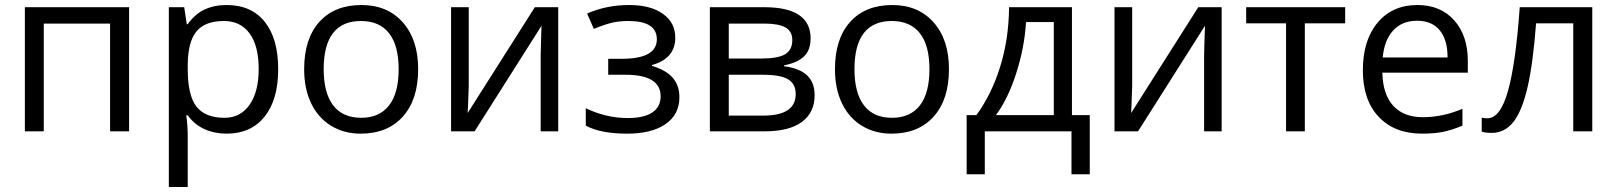

<svg xmlns="http://www.w3.org/2000/svg" viewBox="-20 -526 6478 769"><path d="M155.3 0H79.6V-497.1H497.1V0H420.9V-431.6H155.3Z M887.7 9.3Q839.4 9.3 799.1 -8.8Q758.8 -26.9 731.9 -64H726.1Q731.9 -20.5 731.9 18.6V223.1H656.2V-497.1H717.8L728 -429.2H731.9Q760.7 -469.7 799.3 -487.8Q837.9 -505.9 887.7 -505.9Q986.8 -505.9 1040.5 -438.5Q1094.2 -371.1 1094.2 -249Q1094.2 -126.5 1039.6 -58.6Q984.9 9.3 887.7 9.3ZM877 -441.9Q800.8 -441.9 766.6 -399.9Q732.4 -357.9 731.9 -265.6V-249Q731.9 -144 766.8 -99.1Q801.8 -54.2 878.9 -54.2Q942.9 -54.2 979.5 -106.2Q1016.1 -158.2 1016.1 -250Q1016.1 -342.8 979.5 -392.3Q942.9 -441.9 877 -441.9Z M1654.8 -249Q1654.8 -127.4 1593.5 -59.1Q1532.2 9.3 1424.3 9.3Q1357.9 9.3 1306.2 -22.2Q1254.4 -53.7 1226.3 -112.1Q1198.2 -170.4 1198.2 -249Q1198.2 -370.6 1259 -438.2Q1319.8 -505.9 1427.7 -505.9Q1531.7 -505.9 1593.3 -436.5Q1654.8 -367.2 1654.8 -249ZM1276.4 -249Q1276.4 -153.8 1314.5 -104Q1352.5 -54.2 1426.3 -54.2Q1500 -54.2 1538.3 -103.8Q1576.7 -153.3 1576.7 -249Q1576.7 -343.8 1538.3 -392.8Q1500 -441.9 1425.3 -441.9Q1351.6 -441.9 1314 -393.6Q1276.4 -345.2 1276.4 -249Z M1857.4 -497.1V-181.6L1854.5 -99.1L1853 -73.2L2122.1 -497.1H2215.8V0H2145.5V-303.7L2147 -363.8L2148.9 -422.9L1880.9 0H1786.6V-497.1Z M2470.2 -290.5Q2610.8 -290.5 2610.8 -368.7Q2610.8 -441.9 2496.6 -441.9Q2461.9 -441.9 2433.3 -435.5Q2404.8 -429.2 2358.4 -410.2L2331.5 -471.7Q2408.7 -505.9 2500 -505.9Q2585.4 -505.9 2635 -470.7Q2684.6 -435.5 2684.6 -375Q2684.6 -291.5 2591.3 -265.6V-262.2Q2648.4 -245.1 2674.8 -214.1Q2701.2 -183.1 2701.2 -136.7Q2701.2 -67.4 2645.8 -29.1Q2590.3 9.3 2492.2 9.3Q2384.8 9.3 2326.2 -22.9V-92.3Q2409.2 -53.2 2494.1 -53.2Q2559.6 -53.2 2592.8 -75.7Q2626 -98.1 2626 -140.1Q2626 -226.6 2484.9 -226.6H2416V-290.5Z M3226.6 -372.1Q3226.6 -323.7 3198.7 -298.6Q3170.9 -273.4 3120.6 -264.6V-260.7Q3184.1 -252 3213.4 -223.4Q3242.7 -194.8 3242.7 -144.5Q3242.7 -75.2 3191.7 -37.6Q3140.6 0 3042.5 0H2823.2V-497.1H3041.5Q3226.6 -497.1 3226.6 -372.1ZM3167 -149.4Q3167 -189.9 3136.5 -208.3Q3106 -226.6 3035.2 -226.6H2898.9V-63H3037.1Q3167 -63 3167 -149.4ZM3153.3 -365.2Q3153.3 -401.4 3125.2 -416.5Q3097.2 -431.6 3040.5 -431.6H2898.9V-291.5H3026.4Q3096.2 -291.5 3124.8 -308.8Q3153.3 -326.2 3153.3 -365.2Z M3780.8 -249Q3780.8 -127.4 3719.5 -59.1Q3658.2 9.3 3550.3 9.3Q3483.9 9.3 3432.1 -22.2Q3380.4 -53.7 3352.3 -112.1Q3324.2 -170.4 3324.2 -249Q3324.2 -370.6 3385 -438.2Q3445.8 -505.9 3553.7 -505.9Q3657.7 -505.9 3719.2 -436.5Q3780.8 -367.2 3780.8 -249ZM3402.3 -249Q3402.3 -153.8 3440.4 -104Q3478.5 -54.2 3552.2 -54.2Q3626 -54.2 3664.3 -103.8Q3702.6 -153.3 3702.6 -249Q3702.6 -343.8 3664.3 -392.8Q3626 -441.9 3551.3 -441.9Q3477.5 -441.9 3439.9 -393.6Q3402.3 -345.2 3402.3 -249Z M4344.7 171.9H4271.5V0H3924.3V171.9H3851.6V-64.9H3890.6Q3951.2 -147.5 3985.8 -258.5Q4020.5 -369.6 4021.5 -497.1H4273.4V-64.9H4344.7ZM4200.7 -64.9V-437.5H4089.4Q4083.5 -336.9 4050.5 -233.6Q4017.6 -130.4 3968.8 -64.9Z M4514.6 -497.1V-181.6L4511.7 -99.1L4510.3 -73.2L4779.3 -497.1H4873V0H4802.7V-303.7L4804.2 -363.8L4806.2 -422.9L4538.1 0H4443.8V-497.1Z M5367.7 -432.6H5206.1V0H5130.9V-432.6H4971.2V-497.1H5367.7Z M5675.8 9.3Q5565.9 9.3 5502.2 -57.9Q5438.5 -125 5438.5 -244.6Q5438.5 -364.7 5497.6 -435.3Q5556.6 -505.9 5656.7 -505.9Q5750 -505.9 5804.4 -444.6Q5858.9 -383.3 5858.9 -282.7V-234.9H5516.6Q5518.6 -147.5 5560.5 -102.1Q5602.5 -56.6 5678.7 -56.6Q5758.8 -56.6 5837.4 -90.3V-22.9Q5797.4 -5.9 5762 1.7Q5726.6 9.3 5675.8 9.3ZM5655.8 -442.9Q5595.7 -442.9 5560.1 -404.1Q5524.4 -365.2 5518.1 -295.9H5777.8Q5777.8 -367.2 5746.1 -405Q5714.4 -442.9 5655.8 -442.9Z M6357.4 0H6281.2V-432.6H6132.3Q6120.1 -271 6098.1 -176.3Q6076.2 -81.5 6041.5 -37.6Q6006.8 6.3 5953.6 6.3Q5929.2 6.3 5914.6 1V-54.7Q5924.3 -52.2 5937 -52.2Q5989.3 -52.2 6020 -162.4Q6050.8 -272.5 6066.9 -497.1H6357.4Z"/></svg>

Font: Bpm'online Open Sans
Style: Regular
Weight: 400
Foundry: Ascender Corporation
Version: Version 1.10